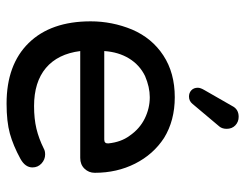

<svg xmlns="http://www.w3.org/2000/svg" viewBox="-102 -644 757 593"><g transform="rotate(90 276.5 -347.5)"><path d="M45.9 -249Q45.9 -315.4 71.3 -377Q97.7 -438.5 151.4 -473.6Q205.1 -508.8 280.3 -508.8Q352.5 -508.8 406.2 -475.6Q457 -442.4 485.4 -386.2Q513.7 -330.1 513.7 -261.7Q513.7 -243.2 501 -230Q488.3 -216.8 467.8 -216.8H137.7Q146.5 -147.5 189.9 -110.8Q233.4 -74.2 307.6 -74.2Q346.7 -74.2 377.4 -81.5Q408.2 -88.9 439.5 -104.5Q446.3 -108.4 457 -108.4Q472.7 -108.4 484.9 -97.2Q497.1 -85.9 497.1 -69.3Q497.1 -46.9 470.7 -32.2Q429.7 -9.8 392.6 0.5Q355.5 10.7 299.8 10.7Q179.7 10.7 112.8 -57.6Q45.9 -126 45.9 -249ZM422.9 -303.7Q418.9 -342.8 399.4 -369.1Q377.9 -400.4 346.2 -416Q314.5 -431.6 280.3 -431.6Q249 -431.6 214.8 -417Q180.7 -400.4 160.6 -367.7Q140.6 -335 137.7 -291H411.1Q423.8 -291 422.9 -303.7ZM251 -580.1Q251 -587.9 257.8 -599.6L307.6 -686.5Q317.4 -706.1 340.8 -706.1Q356.4 -706.1 367.2 -695.8Q377.9 -685.5 377.9 -668.9Q377.9 -653.3 368.2 -643.6L300.8 -563.5Q292 -552.7 278.3 -552.7Q266.6 -552.7 258.8 -560.1Q251 -567.4 251 -580.1Z"/></g></svg>

Font: jf-openhuninn-2.1
Style: Regular
Weight: 400
Designer: [Kosugi Maru]
Designed by MOTOYA      

[Varela Round]
Joe Prince (Latin component); Avraham Cornfeld (Hebrew component)
Foundry: justfont Co., Ltd.
Version: 2.1